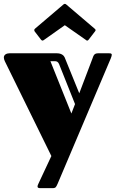

<svg xmlns="http://www.w3.org/2000/svg" viewBox="-20 -777 601 998"><path d="M316 -479C312 -488 300 -500 276 -500H29C16 -500 0 -494 0 -478C0 -473 2 -465 5 -459L247 34L181 175C177 183 175 188 175 192C175 199 180 201 190 201H253C271 201 272 194 280 177L556 -474C559 -482 561 -488 561 -492C561 -498 557 -500 547 -500H490C469 -500 466 -488 460 -471L392 -292ZM370 -236 351 -187 242 -459H265C276 -459 282 -455 287 -444ZM427 -569C429 -567 431 -566 433 -566C436 -566 438 -567 441 -571L474 -614C476 -616 477 -619 477 -621C477 -623 475 -625 472 -628L324 -754C322 -755 321 -757 317 -757C314 -757 312 -755 310 -754L162 -628C159 -625 158 -623 158 -621C158 -619 159 -616 160 -614L193 -571C196 -567 199 -566 201 -566C203 -566 205 -567 208 -569L317 -646Z"/></svg>

Font: Fascinate Inline
Style: Regular
Weight: 900
Designer: Astigmatic (AOETI)
Foundry: Astigmatic (AOETI)
Version: Version 1.000